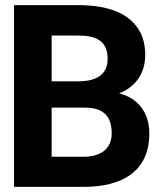

<svg xmlns="http://www.w3.org/2000/svg" viewBox="-20 -731 635 751"><path d="M35 0H307C460 0 564 -62 564 -209C564 -295 516 -348 446 -366C504 -388 548 -438 548 -516C548 -549 542 -578 530 -602C491 -680 402 -711 284 -711H35ZM182 -118V-310H313C382 -310 417 -278 417 -210C417 -147 372 -118 307 -118ZM182 -413V-592H284C357 -592 401 -571 401 -501C401 -438 356 -414 290 -413Z"/></svg>

Font: Asimov Pro
Style: Bd
Weight: 700
Designer: Google
Version: Version 2.000980; 2014